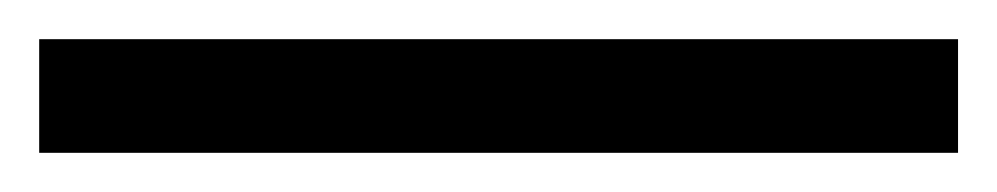

<svg xmlns="http://www.w3.org/2000/svg" viewBox="-25 63 509 98"><path d="M-5 141V83H464V141Z"/></svg>

Font: Noto Serif Khojki
Style: Regular
Weight: 400
Designer: Juan Bruce
Version: Version 2.002